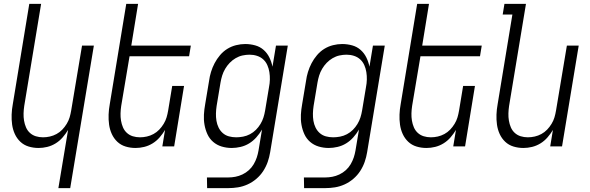

<svg xmlns="http://www.w3.org/2000/svg" viewBox="-20 -755 3040 990"><path d="M281 215 331 -85Q319 -65 303 -46.5Q287 -28 266.5 -15.5Q246 -3 223.5 2.5Q201 8 179 8Q152 8 127.5 0.5Q103 -7 85 -24Q67 -41 56.5 -64Q46 -87 42.5 -112.5Q39 -138 40 -164.5Q41 -191 46 -218L131 -735H192L105 -209Q102 -189 101.5 -170Q101 -151 104 -133Q107 -115 114 -98.5Q121 -82 134 -70Q147 -58 164.5 -52.5Q182 -47 202 -47Q219 -47 237 -51Q255 -55 271.5 -64Q288 -73 301 -86.5Q314 -100 324 -116.5Q334 -133 339 -150Q344 -167 347 -185L403 -520H464L342 215Z M679 8Q652 8 627.5 0.5Q603 -7 585 -24Q567 -41 556.5 -64Q546 -87 542.5 -112.5Q539 -138 540 -164.5Q541 -191 546 -218L631 -735H692L657 -520H964L955 -465H648L605 -209Q602 -189 601.5 -170Q601 -151 604 -133Q607 -115 614 -98.5Q621 -82 634 -70Q647 -58 664.5 -52.5Q682 -47 702 -47Q719 -47 737 -51Q755 -55 771.5 -64Q788 -73 801 -86.5Q814 -100 824 -116.5Q834 -133 839 -150Q844 -167 847 -185L868 -312H929L878 0H817L831 -85Q819 -65 803 -46.5Q787 -28 766.5 -15.5Q746 -3 723.5 2.5Q701 8 679 8Z M1048 215 1047 160H1157Q1175 160 1193.5 156.5Q1212 153 1230 144.5Q1248 136 1263 122.5Q1278 109 1288 92Q1298 75 1304 57Q1310 39 1313 21L1331 -87Q1318 -65 1301.5 -46.5Q1285 -28 1264.5 -15.5Q1244 -3 1220.5 2.5Q1197 8 1175 8Q1148 8 1123 0.5Q1098 -7 1079 -23.5Q1060 -40 1049.5 -63Q1039 -86 1034.5 -111.5Q1030 -137 1031.5 -164Q1033 -191 1038 -218L1058 -338Q1061 -361 1068 -384Q1075 -407 1086.5 -429Q1098 -451 1114.5 -470.5Q1131 -490 1152 -503Q1173 -516 1197 -522Q1221 -528 1244 -528Q1271 -528 1296 -521Q1321 -514 1339.5 -497.5Q1358 -481 1369 -458.5Q1380 -436 1385 -411L1403 -520H1464L1373 30Q1369 55 1360.5 79.5Q1352 104 1337.5 126.5Q1323 149 1302 167Q1281 185 1256.5 196Q1232 207 1207 211Q1182 215 1157 215ZM1198 -47Q1215 -47 1233.5 -50.5Q1252 -54 1269 -63Q1286 -72 1299.5 -85.5Q1313 -99 1323 -115.5Q1333 -132 1338.5 -149.5Q1344 -167 1347 -185L1367 -305Q1371 -325 1371.5 -344.5Q1372 -364 1369 -383Q1366 -402 1358.5 -419Q1351 -436 1337.5 -448.5Q1324 -461 1305.5 -467Q1287 -473 1267 -473Q1249 -473 1230.5 -469Q1212 -465 1195 -455Q1178 -445 1164.5 -431Q1151 -417 1141 -400Q1131 -383 1125.5 -365Q1120 -347 1117 -329L1097 -209Q1094 -189 1093.5 -170Q1093 -151 1096 -132.5Q1099 -114 1107 -97.5Q1115 -81 1128.5 -69Q1142 -57 1160 -52Q1178 -47 1198 -47Z M1548 215 1547 160H1657Q1675 160 1693.5 156.5Q1712 153 1730 144.5Q1748 136 1763 122.5Q1778 109 1788 92Q1798 75 1804 57Q1810 39 1813 21L1831 -87Q1818 -65 1801.5 -46.5Q1785 -28 1764.5 -15.5Q1744 -3 1720.5 2.5Q1697 8 1675 8Q1648 8 1623 0.5Q1598 -7 1579 -23.5Q1560 -40 1549.5 -63Q1539 -86 1534.5 -111.5Q1530 -137 1531.5 -164Q1533 -191 1538 -218L1558 -338Q1561 -361 1568 -384Q1575 -407 1586.5 -429Q1598 -451 1614.5 -470.5Q1631 -490 1652 -503Q1673 -516 1697 -522Q1721 -528 1744 -528Q1771 -528 1796 -521Q1821 -514 1839.5 -497.5Q1858 -481 1869 -458.5Q1880 -436 1885 -411L1903 -520H1964L1873 30Q1869 55 1860.5 79.5Q1852 104 1837.5 126.5Q1823 149 1802 167Q1781 185 1756.5 196Q1732 207 1707 211Q1682 215 1657 215ZM1698 -47Q1715 -47 1733.5 -50.5Q1752 -54 1769 -63Q1786 -72 1799.5 -85.5Q1813 -99 1823 -115.5Q1833 -132 1838.5 -149.5Q1844 -167 1847 -185L1867 -305Q1871 -325 1871.5 -344.5Q1872 -364 1869 -383Q1866 -402 1858.5 -419Q1851 -436 1837.5 -448.5Q1824 -461 1805.5 -467Q1787 -473 1767 -473Q1749 -473 1730.5 -469Q1712 -465 1695 -455Q1678 -445 1664.5 -431Q1651 -417 1641 -400Q1631 -383 1625.5 -365Q1620 -347 1617 -329L1597 -209Q1594 -189 1593.5 -170Q1593 -151 1596 -132.5Q1599 -114 1607 -97.5Q1615 -81 1628.5 -69Q1642 -57 1660 -52Q1678 -47 1698 -47Z M2179 8Q2152 8 2127.5 0.5Q2103 -7 2085 -24Q2067 -41 2056.5 -64Q2046 -87 2042.5 -112.5Q2039 -138 2040 -164.5Q2041 -191 2046 -218L2131 -735H2192L2157 -520H2464L2455 -465H2148L2105 -209Q2102 -189 2101.5 -170Q2101 -151 2104 -133Q2107 -115 2114 -98.5Q2121 -82 2134 -70Q2147 -58 2164.5 -52.5Q2182 -47 2202 -47Q2219 -47 2237 -51Q2255 -55 2271.5 -64Q2288 -73 2301 -86.5Q2314 -100 2324 -116.5Q2334 -133 2339 -150Q2344 -167 2347 -185L2368 -312H2429L2378 0H2317L2331 -85Q2319 -65 2303 -46.5Q2287 -28 2266.5 -15.5Q2246 -3 2223.5 2.5Q2201 8 2179 8Z M2679 8Q2652 8 2627.5 0.5Q2603 -7 2585 -24Q2567 -41 2556.5 -64Q2546 -87 2542.5 -112.5Q2539 -138 2540 -164.5Q2541 -191 2546 -218L2622 -680H2572L2581 -735H2692L2605 -209Q2602 -189 2601.5 -170Q2601 -151 2604 -133Q2607 -115 2614 -98.5Q2621 -82 2634 -70Q2647 -58 2664.5 -52.5Q2682 -47 2702 -47Q2719 -47 2737 -51Q2755 -55 2771.5 -64Q2788 -73 2801 -86.5Q2814 -100 2824 -116.5Q2834 -133 2839 -150Q2844 -167 2847 -185L2903 -520H2964L2878 0H2817L2831 -85Q2819 -65 2803 -46.5Q2787 -28 2766.5 -15.5Q2746 -3 2723.5 2.5Q2701 8 2679 8Z"/></svg>

Font: Iosevka Term Curly Light
Style: Italic
Weight: 300
Italic angle: -9°
Designer: Belleve Invis
Foundry: Belleve Invis
Version: Version 32.3.0